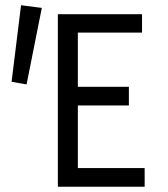

<svg xmlns="http://www.w3.org/2000/svg" viewBox="-20 -710 640 730"><path d="M200 0V-656H520V-586H276V-380H470V-309H276V-71H530V0ZM81 -389 24 -399 60 -690 139 -680Z"/></svg>

Font: SauceCodePro NFM
Style: Regular
Weight: 400
Monospace: yes
Designer: Paul D. Hunt, Teo Tuominen
Foundry: Adobe
Version: Version 2.042;hotconv 1.1.0;makeotfexe 2.6.0;Nerd Fonts 3.3.